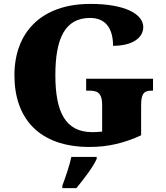

<svg xmlns="http://www.w3.org/2000/svg" viewBox="-20 -744 850 985"><path d="M440 10C534 10 618 -10 704 -50V-202C704 -255 713 -279 756 -279H765V-340H422V-279H441C490 -279 504 -255 504 -206V-69C485 -67 469 -66 454 -66C315 -66 264 -170 264 -358C264 -546 313 -652 442 -652C517 -652 560 -604 560 -509C667 -509 715 -555 715 -605C715 -671 623 -724 444 -724C188 -724 54 -574 54 -358C54 -137 180 10 440 10ZM300 208V221H372C408 177 458 113 476 71V61H346C338 102 314 171 300 208Z"/></svg>

Font: Noto Serif Georgian Black
Style: Regular
Weight: 900
Designer: Monotype Design Team, Akaki Razmadze
Foundry: Google LLC
Version: Version 2.003